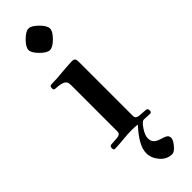

<svg xmlns="http://www.w3.org/2000/svg" viewBox="-324 -746 983 983"><g transform="rotate(-45 167.0 -255.0)"><path d="M117.7 -615.7Q88.9 -644.5 88.9 -665Q88.9 -685.5 117.7 -714.4Q146.5 -743.2 167 -743.2Q187.5 -743.2 216.3 -714.4Q245.1 -685.5 245.1 -665Q245.1 -644.5 216.3 -615.7Q187.5 -586.9 167 -586.9Q146.5 -586.9 117.7 -615.7ZM35.2 -7.8Q35.2 -23.4 48.8 -23.4L90.8 -26.4Q102.5 -27.3 109.4 -32.2Q116.2 -37.1 116.2 -49.8V-382.8Q116.2 -398.4 112.3 -405.8Q108.4 -413.1 99.6 -418Q84 -425.8 51.8 -427.7Q44.9 -427.7 42 -428.7Q39.1 -429.7 37.1 -432.6Q35.2 -435.5 35.2 -441.4Q35.2 -451.2 38.6 -454.6Q42 -458 50.8 -458Q85.9 -458 130.9 -462.9Q189.5 -467.8 207 -467.8Q216.8 -467.8 221.7 -463.4Q226.6 -459 227.5 -454.1Q228.5 -449.2 228.5 -439.5V-49.8Q228.5 -37.1 235.4 -32.2Q242.2 -27.3 253.9 -26.4L295.9 -23.4Q309.6 -23.4 309.6 -7.8Q309.6 5.9 298.8 5.9Q293 5.9 275.4 4.9Q259.8 3.9 254.9 3.9Q242.2 3.9 221.7 34.2Q201.2 64.5 201.2 85.9Q201.2 105.5 210.9 116.7Q220.7 127.9 242.2 134.8Q269.5 142.6 278.8 149.4Q288.1 156.2 288.1 169.9Q288.1 184.6 268.1 208.5Q248 232.4 233.4 232.4Q194.3 232.4 168 201.2Q141.6 169.9 141.6 134.8Q141.6 80.1 213.9 2L212.9 0Q191.4 -2 171.9 -2Q142.6 -2 105.5 2Q65.4 5.9 44.9 5.9Q35.2 5.9 35.2 -7.8Z"/></g></svg>

Font: Monomakh Unicode TT
Style: Medium
Weight: 500
Designer: Alexey Kryukov, Aleksandr Andreev
Version: Version 1.1